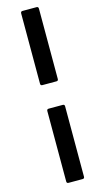

<svg xmlns="http://www.w3.org/2000/svg" viewBox="-152 -870 556 1095"><g transform="rotate(-15 126.5 -322.5)"><path d="M107 -392Q96 -392 96 -403V-818Q96 -830 107 -830H190Q201 -830 201 -818V-403Q201 -392 190 -392ZM107 185Q96 185 96 174V-242Q96 -253 107 -253H190Q201 -253 201 -242V174Q201 185 190 185Z"/></g></svg>

Font: Sofia Sans Semi Condensed
Style: Bold Italic
Weight: 700
Italic angle: -9°
Version: Version 4.100